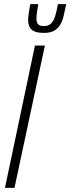

<svg xmlns="http://www.w3.org/2000/svg" viewBox="-20 -908 340 928"><path d="M4 0 149 -688H197L50 0ZM192 -749Q163 -749 146 -756.5Q129 -764 122.5 -778.5Q116 -793 116 -812Q116 -828 119.5 -847.5Q123 -867 126 -888H165Q162 -868 159 -850Q156 -832 156 -818Q156 -801 163.5 -791.5Q171 -782 191 -782Q214 -782 226.5 -794Q239 -806 246.5 -830Q254 -854 260 -888H300Q294 -858 288 -832.5Q282 -807 271 -788.5Q260 -770 241.5 -759.5Q223 -749 192 -749Z"/></svg>

Font: Saira UltraCondensed Light
Style: Italic
Weight: 300
Width: 1
Italic angle: -12°
Designer: Hector Gatti with collaboration of the Omnibus-Type team
Foundry: Omnibus-Type
Version: Version 1.101